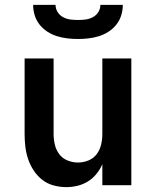

<svg xmlns="http://www.w3.org/2000/svg" viewBox="-20 -760 640 788"><path d="M252 8Q226 8 200 1Q174 -6 153.5 -22Q133 -38 118.5 -60Q104 -82 95.5 -107Q87 -132 84 -158Q81 -184 81 -210V-520H200V-210Q200 -188 205 -166.5Q210 -145 223 -127.5Q236 -110 257 -101.5Q278 -93 300 -93Q322 -93 343 -101.5Q364 -110 377 -127.5Q390 -145 395 -166.5Q400 -188 400 -210V-520H519V0H400V-86Q391 -65 376 -46.5Q361 -28 341 -15.5Q321 -3 298 2.5Q275 8 252 8ZM300 -600Q278 -600 256.5 -602.5Q235 -605 214 -611.5Q193 -618 174.5 -630Q156 -642 142.5 -659Q129 -676 122.5 -697Q116 -718 116 -740H208Q208 -724 216.5 -710.5Q225 -697 239 -689.5Q253 -682 268.5 -680Q284 -678 300 -678Q316 -678 331.5 -680Q347 -682 361 -689.5Q375 -697 383.5 -710.5Q392 -724 392 -740H484Q484 -718 477.5 -697Q471 -676 457.5 -659Q444 -642 425.5 -630Q407 -618 386 -611.5Q365 -605 343.5 -602.5Q322 -600 300 -600Z"/></svg>

Font: Iosevka Fixed Extended
Style: Bold
Weight: 700
Width: 7
Monospace: yes
Designer: Belleve Invis
Foundry: Belleve Invis
Version: Version 24.1.1; ttfautohint (v1.8.4)